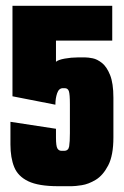

<svg xmlns="http://www.w3.org/2000/svg" viewBox="-20 -640 428 662"><path d="M180 2Q113 2 77.5 -15Q42 -32 29 -64Q16 -96 16 -142V-220L173 -196V-166Q173 -136 178 -128Q183 -120 192 -120H201Q216 -120 218.5 -135.5Q221 -151 221 -181V-281Q221 -315 217.5 -325.5Q214 -336 203 -336H197Q183 -336 177 -318.5Q171 -301 171 -279L23 -308V-620H367V-500H173V-427Q181 -434 203.5 -438Q226 -442 247 -442H275Q284 -442 299.5 -439Q315 -436 331.5 -423Q348 -410 359.5 -381.5Q371 -353 371 -303V-166Q371 -104 353 -69.5Q335 -35 310 -20Q285 -5 262 -1.5Q239 2 228 2Z"/></svg>

Font: Smooch Sans Black
Style: Regular
Weight: 900
Designer: Robert E. Leuschke
Foundry: Robert E. Leuschke
Version: Version 1.010; ttfautohint (v1.8.3)